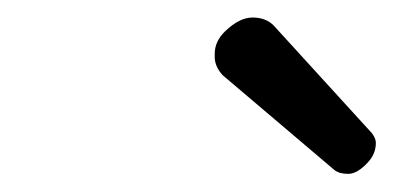

<svg xmlns="http://www.w3.org/2000/svg" viewBox="-20 -969 445 217"><path d="M400.4 -818.4Q404.8 -812.5 404.8 -807.6Q404.8 -794.9 395.5 -785.2Q383.8 -772.5 373.5 -772.5Q363.3 -772.5 357.9 -776.9L231.9 -883.8Q223.1 -893.1 222.7 -903.8V-908.2Q222.7 -922.4 234.4 -933.6Q250.5 -949.2 265.4 -949.2Q280.3 -949.2 289.1 -940.4Z"/></svg>

Font: Tuffy
Style: Italic
Weight: 400
Italic angle: -12°
Designer: Thatcher Ulrich, Karoly Barta and Michael Everson
Version: Version 001.271